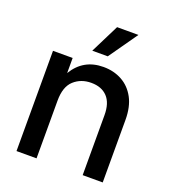

<svg xmlns="http://www.w3.org/2000/svg" viewBox="-133 -828 827 928"><g transform="rotate(20 280.0 -364.5)"><path d="M161.1 -296.9V0H58.1V-515.6H159.2V-438Q211.9 -525.9 314.9 -525.9Q368.2 -525.9 410.4 -502.7Q452.6 -479.5 477.1 -434.1Q501.5 -388.7 501.5 -321.3V0H398.4V-308.6Q398.4 -370.6 368.7 -402.1Q338.9 -433.6 285.6 -433.6Q232.9 -433.6 197 -401.1Q161.1 -368.7 161.1 -296.9ZM236.3 -581.1 310.1 -729H419.9L315.9 -581.1Z"/></g></svg>

Font: Inter Display Medium
Style: Regular
Weight: 500
Designer: Rasmus Andersson
Foundry: rsms
Version: Version 4.001;git-9221beed3